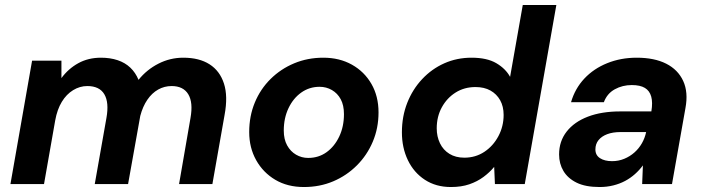

<svg xmlns="http://www.w3.org/2000/svg" viewBox="-20 -740 2831 772"><path d="M22 0 109 -496H227V-426Q255 -464 295 -486Q335 -508 386 -508Q423 -508 453 -498Q483 -488 504 -468Q525 -448 537 -419Q570 -460 617 -484Q664 -508 717 -508Q781 -508 822.5 -481.5Q864 -455 880.5 -404Q897 -353 883 -278L834 0H700L746 -266Q757 -328 737 -361Q717 -394 670 -394Q641 -394 616 -380Q591 -366 572.5 -339Q554 -312 544 -274L495 0H361L408 -266Q419 -328 399.5 -361Q380 -394 331 -394Q301 -394 274 -377.5Q247 -361 228.5 -330.5Q210 -300 202 -256L157 0Z M1202 12Q1136 12 1087 -17Q1038 -46 1010 -96Q982 -146 982 -209Q982 -273 1004.5 -327.5Q1027 -382 1068 -422.5Q1109 -463 1163 -485.5Q1217 -508 1280 -508Q1345 -508 1395 -480Q1445 -452 1473.5 -402.5Q1502 -353 1502 -288Q1502 -225 1479 -170.5Q1456 -116 1415 -75Q1374 -34 1320 -11Q1266 12 1202 12ZM1219 -105Q1261 -105 1293 -128Q1325 -151 1344 -191Q1363 -231 1363 -281Q1363 -317 1350 -341Q1337 -365 1314.5 -378Q1292 -391 1265 -391Q1224 -391 1191.5 -368Q1159 -345 1140 -305Q1121 -265 1121 -215Q1121 -180 1134.5 -155.5Q1148 -131 1170.5 -118Q1193 -105 1219 -105Z M1793 12Q1733 12 1688.5 -17Q1644 -46 1620 -96Q1596 -146 1596 -208Q1596 -272 1617.5 -326.5Q1639 -381 1677.5 -422Q1716 -463 1766.5 -485.5Q1817 -508 1876 -508Q1938 -508 1975.5 -486Q2013 -464 2031 -431L2082 -720H2217L2090 0H1970L1967 -69Q1949 -47 1924 -28.5Q1899 -10 1867 1Q1835 12 1793 12ZM1847 -106Q1892 -106 1927.5 -129.5Q1963 -153 1984 -192.5Q2005 -232 2005 -278Q2005 -312 1991 -337Q1977 -362 1952 -376Q1927 -390 1892 -390Q1847 -390 1812 -368Q1777 -346 1756.5 -308.5Q1736 -271 1736 -224Q1736 -191 1749 -164Q1762 -137 1787 -121.5Q1812 -106 1847 -106Z M2391 12Q2334 12 2298.5 -5.5Q2263 -23 2245.5 -52.5Q2228 -82 2228 -119Q2228 -172 2258.5 -211Q2289 -250 2344 -271Q2399 -292 2474 -292H2599Q2605 -328 2598.5 -351.5Q2592 -375 2573 -386.5Q2554 -398 2520 -398Q2483 -398 2452 -381Q2421 -364 2408 -329H2276Q2292 -384 2329.5 -424Q2367 -464 2421.5 -486Q2476 -508 2540 -508Q2611 -508 2658.5 -484Q2706 -460 2727 -414.5Q2748 -369 2736 -305L2682 0H2562L2565 -75Q2551 -56 2533 -40Q2515 -24 2493.5 -12.5Q2472 -1 2446 5.5Q2420 12 2391 12ZM2441 -92Q2467 -92 2490 -101.5Q2513 -111 2531 -127Q2549 -143 2561 -164Q2573 -185 2578 -209H2475Q2444 -209 2421.5 -200.5Q2399 -192 2386.5 -176.5Q2374 -161 2374 -139Q2374 -116 2392.5 -104Q2411 -92 2441 -92Z"/></svg>

Font: DM Sans 24pt
Style: Bold Italic
Weight: 700
Italic angle: -10°
Designer: Colophon Foundry, Jonny Pinhorn
Foundry: Colophon Foundry
Version: Version 4.004;gftools[0.9.30]